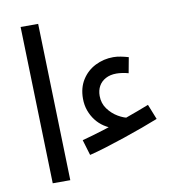

<svg xmlns="http://www.w3.org/2000/svg" viewBox="-80 -779 784 851"><g transform="rotate(-10 312.0 -353.5)"><path d="M398 -193Q376 -200 355.5 -213.5Q335 -227 319.5 -247Q304 -267 295 -292Q286 -317 286 -346Q286 -395 308.5 -430.5Q331 -466 368.5 -485Q406 -504 450 -504Q466 -504 483.5 -500.5Q501 -497 518 -492L505 -422Q491 -426 476.5 -428Q462 -430 451 -430Q423 -430 402.5 -419Q382 -408 371.5 -389Q361 -370 361 -345Q361 -312 379.5 -286.5Q398 -261 424.5 -245.5Q451 -230 474 -227ZM274 -95 253 -165Q295 -176 348 -192.5Q401 -209 457.5 -229Q514 -249 565 -269L592 -201Q562 -189 521 -174Q480 -159 435.5 -144Q391 -129 349 -116Q307 -103 274 -95ZM89 0 69 -707H148L168 0Z"/></g></svg>

Font: Noto Sans Arabic SemiCondensed
Style: Regular
Weight: 400
Width: 4
Designer: Monotype Design Team, Nadine Chahine, Nizar Qandah and Khaled Hosny
Foundry: Monotype Imaging Inc.
Version: Version 2.012